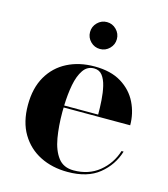

<svg xmlns="http://www.w3.org/2000/svg" viewBox="-104 -755 740 846"><g transform="rotate(15 266.0 -331.5)"><path d="M218.7 -611.4Q218.7 -636.6 236.7 -654.7Q254.7 -672.9 279.9 -672.9Q305.1 -672.9 323.1 -654.7Q341.1 -636.6 341.1 -611.4Q341.1 -586.2 323.1 -568.2Q305.1 -550.2 279.9 -550.2Q254.7 -550.2 236.7 -568.2Q218.7 -586.2 218.7 -611.4ZM498 -140.5Q478.5 -76 425.5 -33Q372.5 10 282 10Q211.5 10 156.5 -17.8Q101.5 -45.5 69.5 -99Q37.5 -152.5 37.5 -230Q37.5 -307.5 68.5 -361Q99.5 -414.5 153.8 -442.2Q208 -470 278 -470Q352.5 -470 400.8 -440.2Q449 -410.5 472.5 -362.5Q496 -314.5 496 -260H192.5Q192 -250 192 -240Q192 -175.5 201.2 -121.8Q210.5 -68 235 -35.8Q259.5 -3.5 306 -3.5Q374.5 -3.5 422.2 -42.2Q470 -81 488.5 -140.5ZM278 -461Q247 -461 228.8 -434.2Q210.5 -407.5 202.2 -363.8Q194 -320 192.5 -269H347.5Q347.5 -300.5 345.2 -334.2Q343 -368 336.2 -396.8Q329.5 -425.5 315.8 -443.2Q302 -461 278 -461Z"/></g></svg>

Font: Bodoni* 24pt
Style: Bold
Weight: 700
Version: Version 2.3